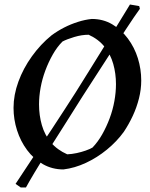

<svg xmlns="http://www.w3.org/2000/svg" viewBox="-20 -739 665 851"><path d="M72 92 49 76Q101 -3 140.5 -62.5Q180 -122 210.5 -168Q241 -214 266 -253Q291 -292 315 -329Q346 -378 379 -431.5Q412 -485 455 -554Q498 -623 556 -719L597 -712L600 -700Q578 -670 538 -609Q498 -548 448 -470Q398 -392 344 -309Q304 -246 265.5 -184.5Q227 -123 192.5 -69.5Q158 -16 133 26Q108 68 95 92ZM261 12Q211 12 170 -11.5Q129 -35 100 -74Q71 -113 55.5 -161.5Q40 -210 40 -261Q40 -318 61.5 -377Q83 -436 121.5 -489.5Q160 -543 208 -582Q235 -602 264.5 -617Q294 -632 325.5 -642Q357 -652 387 -655Q437 -655 477 -631.5Q517 -608 546.5 -568.5Q576 -529 591 -481Q606 -433 606 -382Q606 -343 596 -303Q586 -263 568.5 -225.5Q551 -188 529 -155Q498 -112 454 -76Q410 -40 360.5 -17Q311 6 261 12ZM278 -55Q299 -56 320 -60.5Q341 -65 359.5 -71.5Q378 -78 390 -85Q414 -110 433 -143.5Q452 -177 466 -214.5Q480 -252 487 -291Q494 -330 494 -366Q494 -413 482 -455.5Q470 -498 443.5 -531.5Q417 -565 373 -585Q342 -585 309 -575Q276 -565 257 -555Q233 -531 214 -497.5Q195 -464 181 -426.5Q167 -389 160 -350.5Q153 -312 153 -276Q153 -228 165.5 -184.5Q178 -141 205.5 -108Q233 -75 278 -55Z"/></svg>

Font: Labrada Medium
Style: Italic
Weight: 500
Italic angle: -7°
Designer: Mercedes Jáuregui
Foundry: Omnibus-Type Team
Version: Version 1.000